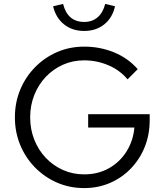

<svg xmlns="http://www.w3.org/2000/svg" viewBox="-20 -949 839 980"><path d="M410 11Q335 11 271 -17Q207 -45 158.5 -94.5Q110 -144 83 -209.5Q56 -275 56 -350Q56 -425 83 -490.5Q110 -556 158.5 -605.5Q207 -655 271 -683Q335 -711 410 -711Q490 -711 561.5 -682Q633 -653 683 -596L631 -544Q592 -591 533 -616Q474 -641 410 -641Q351 -641 301 -618.5Q251 -596 213.5 -556.5Q176 -517 155 -464Q134 -411 134 -350Q134 -289 155 -236Q176 -183 213.5 -143.5Q251 -104 301 -81.5Q351 -59 410 -59Q480 -59 535.5 -90Q591 -121 625.5 -175.5Q660 -230 666 -298H430V-366H744V-335Q744 -262 719 -199.5Q694 -137 648.5 -89.5Q603 -42 542 -15.5Q481 11 410 11ZM410 -791Q349 -791 307 -824.5Q265 -858 251 -917L302 -929Q325 -837 410 -837Q451 -837 478.5 -861Q506 -885 517 -929L567 -917Q554 -858 512 -824.5Q470 -791 410 -791Z"/></svg>

Font: Red Hat Text
Style: Regular
Weight: 400
Designer: Pentagram, MCKL
Foundry: MCKL
Version: Version 1.030